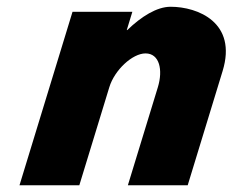

<svg xmlns="http://www.w3.org/2000/svg" viewBox="-20 -548 688 568"><path d="M37.7 0H214.7L303.4 -290C318.9 -341 371.8 -390 410.5 -390C452 -390 462.6 -341 447 -290L358.3 0H535.3L638.6 -338C682.4 -481 565.7 -528 484.7 -528C443.9 -528 397.9 -499 356.5 -459H355L371.5 -513H194.5Z"/></svg>

Font: Hussar
Style: BdSuprConOblThree
Weight: 700
Foundry: Cannot Into Space Fonts
Version: Version 2.00